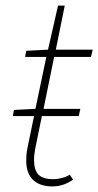

<svg xmlns="http://www.w3.org/2000/svg" viewBox="-20 -656 352 688"><path d="M168 12C200 12 224 0 242 -12L230 -30C214 -20 192 -14 170 -14C118 -14 102 -38 102 -84C102 -98 104 -110 106 -122L130 -240H262L268 -266H136L174 -452H306L312 -478H180L212 -636H188L152 -478L74 -474L70 -452H146L107 -266L30 -262L26 -240H102L78 -124C75 -108 74 -96 74 -80C74 -30 98 12 168 12Z"/></svg>

Font: Source Sans Pro ExtraLight
Style: Italic
Weight: 200
Italic angle: -11°
Designer: Paul D. Hunt
Foundry: Adobe Systems Incorporated
Version: Version 3.006;hotconv 1.0.111;makeotfexe 2.5.65597